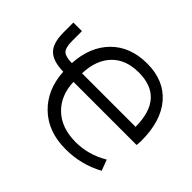

<svg xmlns="http://www.w3.org/2000/svg" viewBox="-164 -977 1223 1223"><g transform="rotate(45 448.0 -365.0)"><path d="M190.4 -404.3Q199.2 -559.6 290 -650.9Q380.9 -742.2 532.2 -742.2Q683.6 -742.2 768.6 -644Q853.5 -545.9 853.5 -368.2Q853.5 -352.5 850.6 -327.1H282.2Q286.1 -208 360.8 -136.7Q435.5 -65.4 563.5 -65.4Q678.7 -65.4 782.2 -127L809.6 -53.7Q687.5 12.7 548.8 11.7Q391.6 11.7 295.4 -81.1Q199.2 -173.8 190.4 -327.1Q98.6 -328.1 56.6 -368.2Q14.6 -409.2 14.6 -504.9V-593.8H91.8V-505.9Q91.8 -444.3 113.3 -423.8Q132.8 -405.3 190.4 -404.3ZM282.2 -404.3H764.6Q763.7 -534.2 706.5 -599.1Q649.4 -664.1 534.2 -664.1Q417 -664.1 351.6 -595.2Q286.1 -526.4 282.2 -404.3Z"/></g></svg>

Font: Nasu
Style: Regular
Weight: 400
Designer: Ryoko NISHIZUKA (kana &amp; ideographs); Paul D. Hunt (Latin, Greek &amp; Cyrillic); Wenlong ZHANG (bopomofo); Sandoll C
Version: Version 2014.1215